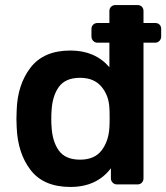

<svg xmlns="http://www.w3.org/2000/svg" viewBox="-20 -730 658 760"><path d="M259 10Q153 10 101.5 -56.5Q50 -123 46 -227L45 -260L46 -293Q49 -395 101 -462.5Q153 -530 259 -530Q356 -530 413 -464V-561H366Q356 -561 349 -568Q342 -575 342 -586V-615Q342 -626 349 -632.5Q356 -639 366 -639H413V-686Q413 -697 420 -703.5Q427 -710 437 -710H524Q535 -710 541.5 -703.5Q548 -697 548 -686V-639H594Q605 -639 611.5 -632.5Q618 -626 618 -615V-586Q618 -575 611 -568Q604 -561 594 -561H548V-24Q548 -14 541.5 -7Q535 0 524 0H443Q433 0 426 -7Q419 -14 419 -24V-64Q363 10 259 10ZM297 -98Q354 -98 382 -134.5Q410 -171 413 -225Q414 -237 414 -263Q414 -290 413 -302Q411 -352 381.5 -387Q352 -422 297 -422Q239 -422 213 -386Q187 -350 184 -290Q183 -280 183 -260Q183 -240 184 -230Q187 -170 213 -134Q239 -98 297 -98Z"/></svg>

Font: Rubik AZ
Style: Regular
Weight: 500
Designer: Hubert and Fischer
Foundry: Hubert & Fischer
Version: Version 2.000